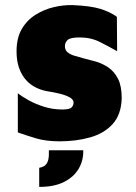

<svg xmlns="http://www.w3.org/2000/svg" viewBox="-20 -540 533 754"><path d="M214 15Q160 15 120.5 3Q81 -9 50 -20V-174Q66 -161 93 -146Q120 -131 154 -120.5Q188 -110 225 -110Q254 -110 261.5 -118.5Q269 -127 269 -137Q269 -149 254 -157.5Q239 -166 215 -172Q191 -178 164 -182Q142 -186 120.5 -196.5Q99 -207 82 -226Q65 -245 55 -273Q45 -301 45 -338Q45 -391 65.5 -426Q86 -461 119.5 -482Q153 -503 191.5 -512Q230 -521 265 -520Q335 -517 373 -505.5Q411 -494 439 -474L440 -339Q408 -357 372.5 -375Q337 -393 293 -393Q256 -393 245.5 -383Q235 -373 235 -359Q235 -344 244.5 -335.5Q254 -327 269.5 -322Q285 -317 304 -312Q329 -306 355.5 -298.5Q382 -291 405.5 -275Q429 -259 443.5 -230.5Q458 -202 458 -154Q456 -90 422.5 -53Q389 -16 334 -0.5Q279 15 214 15ZM134 194V119Q149 116 157.5 109Q166 102 169.5 87.5Q173 73 172 50H307Q308 90 289 122.5Q270 155 231.5 174.5Q193 194 134 194Z"/></svg>

Font: Maven Pro Black
Style: Regular
Weight: 900
Designer: Joe Prince
Foundry: Joe Prince
Version: Version 2.103